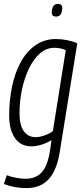

<svg xmlns="http://www.w3.org/2000/svg" viewBox="-26 -744 432 984"><path d="M-6 199 9 154Q58 172 106 172Q158 172 188 139Q218 106 230 30L238 -26Q214 -11 186.5 -2.5Q159 6 135 6Q80 6 50.5 -36.5Q21 -79 21 -152Q21 -229 35.5 -299.5Q50 -370 80 -425Q110 -480 155.5 -512Q201 -544 261 -544Q290 -544 319 -538Q348 -532 370 -522L281 30Q266 128 224 174Q182 220 109 220Q48 220 -6 199ZM311 -487Q299 -492 285 -495.5Q271 -499 253 -499Q212 -499 179.5 -471Q147 -443 123.5 -395Q100 -347 87 -287Q74 -227 74 -163Q74 -103 96 -72Q118 -41 157 -41Q177 -41 202.5 -50Q228 -59 245 -72ZM261 -659Q239 -659 239 -680Q239 -696 246 -710Q253 -724 271 -724Q293 -724 293 -702Q293 -685 286 -672Q279 -659 261 -659Z"/></svg>

Font: Georama SemiCondensed Light
Style: Italic
Weight: 300
Width: 4
Italic angle: -9°
Designer: Jean-Baptiste Levee
Foundry: Production Type
Version: Version 1.000